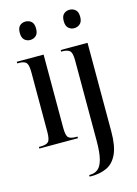

<svg xmlns="http://www.w3.org/2000/svg" viewBox="-144 -832 822 1148"><g transform="rotate(-15 267.0 -257.5)"><path d="M132 -641Q111 -641 96.5 -654.5Q82 -668 82 -698Q82 -729 96.5 -742Q111 -755 132 -755Q153 -755 168 -742Q183 -729 183 -698Q183 -668 168 -654.5Q153 -641 132 -641ZM16 0V-10H28Q62 -10 75 -23.5Q88 -37 88 -85V-453Q88 -499 75.5 -512.5Q63 -526 31 -526H20V-536H186V-83Q186 -36 198.5 -23Q211 -10 245 -10H255V0ZM404 -641Q384 -641 369 -654.5Q354 -668 354 -698Q354 -729 369 -742Q384 -755 404 -755Q425 -755 440.5 -742Q456 -729 456 -698Q456 -668 440.5 -654.5Q425 -641 404 -641ZM263 240V230H269Q298 230 318 213.5Q338 197 348.5 156.5Q359 116 359 45V-455Q359 -501 344.5 -513.5Q330 -526 299 -526H292V-536H458V13Q458 103 434.5 152.5Q411 202 370 221Q329 240 278 240Z"/></g></svg>

Font: Noto Serif Display ExtraCondensed Medium
Style: Regular
Weight: 500
Width: 2
Designer: Monotype Design Team
Foundry: Monotype Imaging Inc.
Version: Version 2.009